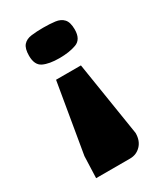

<svg xmlns="http://www.w3.org/2000/svg" viewBox="-137 -443 529 622"><g transform="rotate(-30 127.5 -132.0)"><path d="M175 -219 219 59Q219 88 202.5 105Q186 122 162 122H35L38 41L82 -219ZM216 -330Q216 -293 190 -283.5Q164 -274 127 -274Q89 -274 67 -284.5Q45 -295 45 -330Q45 -357 55.5 -369Q66 -381 85.5 -383.5Q105 -386 130 -386Q155 -386 174.5 -383.5Q194 -381 205 -369Q216 -357 216 -330Z"/></g></svg>

Font: Genos Thin ExtraBold
Style: Regular
Weight: 800
Version: Version 1.010